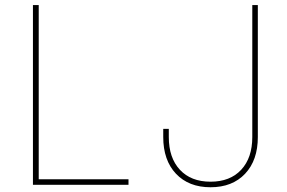

<svg xmlns="http://www.w3.org/2000/svg" viewBox="-20 -748 1161 777"><path d="M113.3 0V-727.5H136.7V-22.5H500V0ZM832 9.8Q743.7 9.8 692.1 -44.9Q640.6 -99.6 640.6 -193.4V-226.6H663.1V-193.4Q663.1 -109.4 708 -61Q752.9 -12.7 832 -12.7Q911.1 -12.7 956.1 -61Q1001 -109.4 1001 -193.4V-727.5H1023.4V-193.4Q1023.4 -99.6 971.9 -44.9Q920.4 9.8 832 9.8Z"/></svg>

Font: Inter Thin
Style: Regular
Weight: 250
Designer: Rasmus Andersson
Foundry: rsms
Version: Version 4.001;git-66647c0bb